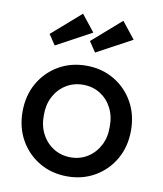

<svg xmlns="http://www.w3.org/2000/svg" viewBox="-87 -853 790 933"><g transform="rotate(10 307.5 -386.0)"><path d="M308 10Q231 10 170.5 -25.5Q110 -61 75 -122.5Q40 -184 40 -263Q40 -342 75 -403.5Q110 -465 170.5 -500.5Q231 -536 308 -536Q384 -536 444.5 -500.5Q505 -465 540 -403.5Q575 -342 575 -263Q575 -184 540 -122.5Q505 -61 444.5 -25.5Q384 10 308 10ZM308 -84Q355 -84 392 -107.5Q429 -131 450 -171.5Q471 -212 470 -263Q471 -315 450 -355.5Q429 -396 392 -419Q355 -442 308 -442Q261 -442 223.5 -418.5Q186 -395 165 -354.5Q144 -314 145 -263Q144 -212 165 -171.5Q186 -131 223.5 -107.5Q261 -84 308 -84ZM337 -606 303 -657 446 -782 511 -700ZM138 -606 104 -657 247 -782 312 -700Z"/></g></svg>

Font: Lexend Medium
Style: Regular
Weight: 500
Designer: Bonnie Shaver-Troup, Thomas Jockin
Foundry: Lexend
Version: Version 1.005